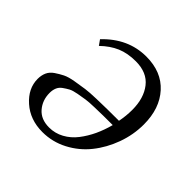

<svg xmlns="http://www.w3.org/2000/svg" viewBox="-126 -570 694 694"><g transform="rotate(45 221.5 -222.5)"><path d="M27.8 -117.2Q27.8 -135.7 34.4 -150.4Q41 -165 56.2 -175.3Q71.3 -185.5 86.4 -193.1Q101.6 -200.7 128.7 -205.3Q155.8 -210 175 -212.6Q194.3 -215.3 229 -216.3Q263.7 -217.3 283.2 -217.5Q302.7 -217.8 340.8 -217.8Q342.3 -217.8 342.8 -217.8Q349.1 -248.5 349.1 -279.8Q349.1 -339.4 320.3 -376.2Q291.5 -413.1 233.9 -413.1Q192.4 -413.1 160.9 -399.7Q129.4 -386.2 100.1 -357.9L85.9 -377.9Q156.2 -452.1 249 -452.1Q326.7 -452.1 371.3 -402.8Q416 -353.5 416 -272Q416 -219.2 397.7 -168.9Q379.4 -118.7 348.1 -79.6Q316.9 -40.5 271.7 -16.8Q226.6 6.8 175.8 6.8Q112.8 6.8 70.3 -30.8Q27.8 -68.4 27.8 -117.2ZM94.2 -111.8Q94.2 -74.7 116.9 -48.3Q139.6 -22 181.2 -22Q211.4 -22 237.8 -36.4Q264.2 -50.8 283.2 -75.4Q302.2 -100.1 315.7 -128.9Q329.1 -157.7 337.9 -190.9Q305.7 -190.9 289.6 -190.7Q273.4 -190.4 245.6 -189.7Q217.8 -189 203.1 -186.8Q188.5 -184.6 168 -180.9Q147.5 -177.2 136.7 -171.4Q126 -165.5 114.7 -157.5Q103.5 -149.4 98.9 -137.9Q94.2 -126.5 94.2 -111.8Z"/></g></svg>

Font: Dihjauti S
Style: Italic
Weight: 400
Italic angle: -9°
Designer: T. Christopher White
Version: Version 3.0.0